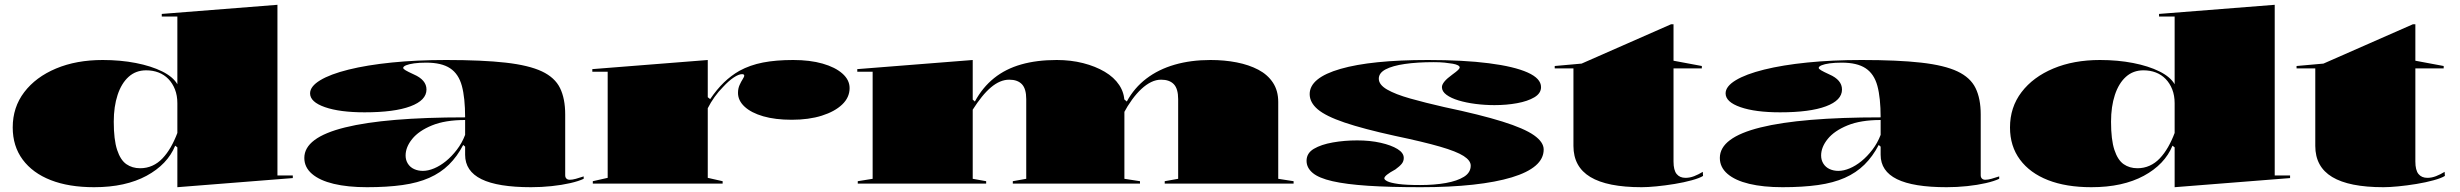

<svg xmlns="http://www.w3.org/2000/svg" viewBox="-20 -765 10251 800"><path d="M1136 -745V-34H1200V-23L719 15V-151L710 -158Q694 -119 664 -87.5Q634 -56 590.5 -32.5Q547 -9 492.5 3Q438 15 372 15Q267 15 191.5 -14.5Q116 -44 74.5 -100Q33 -156 33 -234Q33 -318 81 -381Q129 -444 213.5 -479.5Q298 -515 408 -515Q482 -515 546 -502.5Q610 -490 655.5 -467.5Q701 -445 719 -414V-696H654V-707ZM589 -472Q546 -472 516 -445Q486 -418 470 -369.5Q454 -321 454 -258Q454 -183 468 -140.5Q482 -98 506.5 -81Q531 -64 564 -64Q591 -64 614.5 -74.5Q638 -85 657 -105Q676 -125 691.5 -152Q707 -179 719 -211V-335Q719 -367 709 -392.5Q699 -418 681.5 -436Q664 -454 640.5 -463Q617 -472 589 -472Z M1839 -515Q1990 -515 2087 -504Q2184 -493 2238 -467.5Q2292 -442 2313.5 -398Q2335 -354 2335 -288V-35Q2335 -26 2340 -21Q2345 -16 2354 -16Q2365 -16 2379.5 -20Q2394 -24 2412 -30V-20Q2391 -10 2356 -2Q2321 6 2278.5 10.5Q2236 15 2193 15Q2054 15 1986 -18.5Q1918 -52 1918 -120Q1918 -129 1918 -133.5Q1918 -138 1918 -143Q1918 -148 1918 -154L1910 -161Q1885 -113 1850.5 -79Q1816 -45 1768.5 -24Q1721 -3 1657 6Q1593 15 1509 15Q1429 15 1370.5 1Q1312 -13 1280 -40.5Q1248 -68 1248 -107Q1248 -192 1417.5 -234Q1587 -276 1918 -276Q1918 -357 1904.5 -407Q1891 -457 1855.5 -480.5Q1820 -504 1756 -504Q1727 -504 1705.5 -501Q1684 -498 1672 -493Q1660 -488 1660 -482Q1660 -478 1670 -472Q1680 -466 1704 -455Q1757 -432 1757 -392Q1757 -347 1690 -322Q1623 -297 1499 -297Q1396 -297 1334 -318.5Q1272 -340 1272 -376Q1272 -405 1314 -430.5Q1356 -456 1432.5 -475Q1509 -494 1612.5 -504.5Q1716 -515 1839 -515ZM1918 -265Q1835 -265 1780 -242.5Q1725 -220 1697.5 -186Q1670 -152 1670 -117Q1670 -98 1679.5 -83Q1689 -68 1705.5 -60.5Q1722 -53 1742 -53Q1764 -53 1789 -63.5Q1814 -74 1838 -93.5Q1862 -113 1883.5 -141Q1905 -169 1918 -203Z M2450 0V-10L2512 -24V-466H2448V-477L2929 -515V-360L2939 -352Q2967 -393 2996.5 -421.5Q3026 -450 3061 -470Q3105 -494 3159 -504.5Q3213 -515 3285 -515Q3355 -515 3407.5 -500Q3460 -485 3490 -458.5Q3520 -432 3520 -398Q3520 -359 3489 -329.5Q3458 -300 3404 -283Q3350 -266 3279 -266Q3210 -266 3160 -280.5Q3110 -295 3082.5 -320.5Q3055 -346 3055 -378Q3055 -396 3061.5 -410.5Q3068 -425 3074.5 -435Q3081 -445 3081 -450Q3081 -456 3072 -456Q3058 -456 3037 -442Q3016 -428 2993 -403Q2974 -384 2957.5 -361Q2941 -338 2929 -314V-24L2991 -10V0Z M3554 0V-10L3616 -20V-466H3552V-477L4033 -515V-350L4042 -342Q4074 -401 4122 -439.5Q4170 -478 4235 -496.5Q4300 -515 4383 -515Q4442 -515 4493 -502Q4544 -489 4583 -466Q4622 -443 4643.5 -410.5Q4665 -378 4665 -340V-20L4730 -10V0H4200V-10L4256 -20V-352Q4256 -395 4238 -414Q4220 -433 4185 -433Q4166 -433 4147 -425Q4128 -417 4109 -401Q4090 -385 4071 -361.5Q4052 -338 4033 -308V-20L4089 -10V0ZM4833 0V-10L4889 -20V-352Q4889 -395 4871 -414Q4853 -433 4818 -433Q4797 -433 4776.5 -423Q4756 -413 4736 -394.5Q4716 -376 4697 -350Q4678 -324 4661 -292V-354L4675 -342Q4706 -399 4756.5 -437.5Q4807 -476 4874.5 -495.5Q4942 -515 5024 -515Q5082 -515 5133 -505Q5184 -495 5223 -474.5Q5262 -454 5284 -420.5Q5306 -387 5306 -340V-20L5370 -10V0Z M5900 15Q5770 15 5679.5 9Q5589 3 5532 -10Q5475 -23 5449.5 -44.5Q5424 -66 5424 -95Q5424 -127 5454.5 -145Q5485 -163 5533.5 -171.5Q5582 -180 5635 -180Q5689 -180 5733 -170Q5777 -160 5803 -144Q5829 -128 5829 -107Q5829 -93 5820.5 -82.5Q5812 -72 5794 -59Q5770 -46 5759 -37Q5748 -28 5748 -22Q5748 -16 5761 -9.5Q5774 -3 5806.5 1.5Q5839 6 5897 6Q5957 6 6004.5 -2.5Q6052 -11 6080 -28.5Q6108 -46 6108 -75Q6108 -96 6078.5 -115Q6049 -134 5980 -154Q5911 -174 5792 -199Q5660 -228 5582 -254.5Q5504 -281 5470.5 -309.5Q5437 -338 5437 -373Q5437 -441 5565.5 -478Q5694 -515 5930 -515Q6078 -515 6183.5 -501.5Q6289 -488 6345 -463Q6401 -438 6401 -402Q6401 -376 6373 -359.5Q6345 -343 6301 -335Q6257 -327 6207 -327Q6167 -327 6128 -332Q6089 -337 6057.5 -346.5Q6026 -356 6007 -370Q5988 -384 5988 -402Q5988 -423 6031 -454Q6049 -467 6055.5 -473.5Q6062 -480 6062 -484Q6062 -489 6054.5 -493Q6047 -497 6033 -499.5Q6019 -502 5999.5 -504Q5980 -506 5954 -506Q5885 -506 5833.5 -498.5Q5782 -491 5753.5 -476Q5725 -461 5725 -437Q5725 -412 5759.5 -392Q5794 -372 5856 -354.5Q5918 -337 5997 -319Q6149 -287 6240 -258.5Q6331 -230 6371.5 -201.5Q6412 -173 6412 -142Q6412 -104 6378.5 -75Q6345 -46 6279 -26Q6213 -6 6117.5 4.5Q6022 15 5900 15Z M6820 15Q6677 15 6606.5 -27.5Q6536 -70 6536 -157V-480H6458V-490L6570 -500L6943 -664H6953V-512L7071 -490V-480H6953V-92Q6953 -56 6966 -40Q6979 -24 7003 -24Q7021 -24 7039 -31Q7057 -38 7075 -49L7076 -32Q7062 -23 7029.5 -14Q6997 -5 6957.5 1.5Q6918 8 6881.5 11.5Q6845 15 6820 15Z M7737 -515Q7888 -515 7985 -504Q8082 -493 8136 -467.5Q8190 -442 8211.5 -398Q8233 -354 8233 -288V-35Q8233 -26 8238 -21Q8243 -16 8252 -16Q8263 -16 8277.5 -20Q8292 -24 8310 -30V-20Q8289 -10 8254 -2Q8219 6 8176.5 10.5Q8134 15 8091 15Q7952 15 7884 -18.5Q7816 -52 7816 -120Q7816 -129 7816 -133.5Q7816 -138 7816 -143Q7816 -148 7816 -154L7808 -161Q7783 -113 7748.5 -79Q7714 -45 7666.5 -24Q7619 -3 7555 6Q7491 15 7407 15Q7327 15 7268.5 1Q7210 -13 7178 -40.5Q7146 -68 7146 -107Q7146 -192 7315.5 -234Q7485 -276 7816 -276Q7816 -357 7802.5 -407Q7789 -457 7753.5 -480.5Q7718 -504 7654 -504Q7625 -504 7603.5 -501Q7582 -498 7570 -493Q7558 -488 7558 -482Q7558 -478 7568 -472Q7578 -466 7602 -455Q7655 -432 7655 -392Q7655 -347 7588 -322Q7521 -297 7397 -297Q7294 -297 7232 -318.5Q7170 -340 7170 -376Q7170 -405 7212 -430.5Q7254 -456 7330.5 -475Q7407 -494 7510.5 -504.5Q7614 -515 7737 -515ZM7816 -265Q7733 -265 7678 -242.5Q7623 -220 7595.5 -186Q7568 -152 7568 -117Q7568 -98 7577.5 -83Q7587 -68 7603.5 -60.5Q7620 -53 7640 -53Q7662 -53 7687 -63.5Q7712 -74 7736 -93.5Q7760 -113 7781.5 -141Q7803 -169 7816 -203Z M9458 -745V-34H9522V-23L9041 15V-151L9032 -158Q9016 -119 8986 -87.5Q8956 -56 8912.5 -32.5Q8869 -9 8814.5 3Q8760 15 8694 15Q8589 15 8513.5 -14.5Q8438 -44 8396.5 -100Q8355 -156 8355 -234Q8355 -318 8403 -381Q8451 -444 8535.5 -479.5Q8620 -515 8730 -515Q8804 -515 8868 -502.5Q8932 -490 8977.5 -467.5Q9023 -445 9041 -414V-696H8976V-707ZM8911 -472Q8868 -472 8838 -445Q8808 -418 8792 -369.5Q8776 -321 8776 -258Q8776 -183 8790 -140.5Q8804 -98 8828.5 -81Q8853 -64 8886 -64Q8913 -64 8936.5 -74.5Q8960 -85 8979 -105Q8998 -125 9013.5 -152Q9029 -179 9041 -211V-335Q9041 -367 9031 -392.5Q9021 -418 9003.5 -436Q8986 -454 8962.5 -463Q8939 -472 8911 -472Z M9911 15Q9768 15 9697.5 -27.5Q9627 -70 9627 -157V-480H9549V-490L9661 -500L10034 -664H10044V-512L10162 -490V-480H10044V-92Q10044 -56 10057 -40Q10070 -24 10094 -24Q10112 -24 10130 -31Q10148 -38 10166 -49L10167 -32Q10153 -23 10120.5 -14Q10088 -5 10048.5 1.5Q10009 8 9972.5 11.5Q9936 15 9911 15Z"/></svg>

Font: Kalnia Expanded SemiBold
Style: Regular
Weight: 600
Width: 7
Designer: Frida Medrano
Foundry: Frida Medrano
Version: Version 1.105